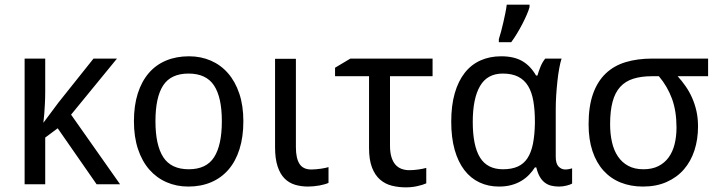

<svg xmlns="http://www.w3.org/2000/svg" viewBox="-20 -786 3063 819"><path d="M392.1 0 226.1 -238.8 172.9 -199.2V0H85V-536.1H172.9V-398.9Q172.9 -369.6 171.6 -344.7Q170.4 -319.8 168.9 -301.3Q167 -279.8 165 -262.2L229 -348.1L378.9 -536.1H479L283.2 -296.9L492.2 0Z M1018.1 -269Q1018.1 -202.1 1001.7 -150.1Q985.4 -98.1 954.8 -62.7Q924.3 -27.3 880.9 -8.8Q837.4 9.8 783.2 9.8Q732.9 9.8 690.4 -8.8Q647.9 -27.3 616.9 -62.7Q585.9 -98.1 568.6 -150.1Q551.3 -202.1 551.3 -269Q551.3 -335.4 567.6 -387Q584 -438.5 614.3 -473.9Q644.5 -509.3 688.2 -527.6Q731.9 -545.9 786.1 -545.9Q836.4 -545.9 878.9 -527.6Q921.4 -509.3 952.4 -473.9Q983.4 -438.5 1000.7 -387Q1018.1 -335.4 1018.1 -269ZM643.1 -269Q643.1 -167 676.5 -115.5Q710 -64 785.2 -64Q860.4 -64 893.3 -115.5Q926.3 -167 926.3 -269Q926.3 -371.1 892.8 -421.6Q859.4 -472.2 784.2 -472.2Q709 -472.2 676 -421.6Q643.1 -371.1 643.1 -269Z M1242.2 -535.2V-158.2Q1242.2 -110.8 1257.6 -86.9Q1272.9 -63 1308.1 -63Q1316.9 -63 1327.9 -64Q1338.9 -64.9 1349.1 -66.4Q1359.4 -67.9 1368.2 -69.8Q1377 -71.8 1381.3 -73.2V-5.9Q1375 -2.9 1365 0Q1355 2.9 1343.3 5.1Q1331.5 7.3 1318.8 8.5Q1306.2 9.8 1294.4 9.8Q1264.2 9.8 1238.3 2Q1212.4 -5.9 1193.6 -24.9Q1174.8 -43.9 1164.1 -76.4Q1153.3 -108.9 1153.3 -158.2V-535.2Z M1825.2 -536.1V-460.9H1643.6V-165Q1643.6 -136.2 1649.7 -116.2Q1655.8 -96.2 1666.7 -83.7Q1677.7 -71.3 1692.9 -65.7Q1708 -60.1 1725.6 -60.1Q1734.4 -60.1 1744.6 -60.8Q1754.9 -61.5 1764.6 -63Q1774.4 -64.5 1783.2 -66.2Q1792 -67.9 1798.3 -69.8V-3.9Q1792 -1 1782.5 2Q1772.9 4.9 1761.7 7.6Q1750.5 10.3 1737.5 11.7Q1724.6 13.2 1711.4 13.2Q1680.2 13.2 1651.6 6.1Q1623 -1 1601.3 -19.8Q1579.6 -38.6 1566.9 -71.3Q1554.2 -104 1554.2 -154.8V-460.9H1409.2V-497.1L1474.6 -536.1Z M2125.5 -64Q2162.6 -64 2188.2 -75.4Q2213.9 -86.9 2229.7 -110.8Q2245.6 -134.8 2253.2 -171.9Q2260.7 -209 2261.7 -259.8V-267.1Q2261.7 -316.4 2255.1 -354.7Q2248.5 -393.1 2232.7 -419.2Q2216.8 -445.3 2190.4 -458.7Q2164.1 -472.2 2124.5 -472.2Q2058.6 -472.2 2027.6 -418.9Q1996.6 -365.7 1996.6 -266.1Q1996.6 -164.1 2027.6 -114Q2058.6 -64 2125.5 -64ZM2108.4 9.8Q2063 9.8 2025.4 -7.8Q1987.8 -25.4 1960.9 -60.3Q1934.1 -95.2 1919.4 -147Q1904.8 -198.7 1904.8 -267.1Q1904.8 -335.9 1919.7 -387.9Q1934.6 -439.9 1962.2 -475.1Q1989.7 -510.3 2029.3 -528.1Q2068.8 -545.9 2117.7 -545.9Q2172.4 -545.9 2207.5 -525.6Q2242.7 -505.4 2266.6 -463.9H2272.5Q2277.3 -481 2285.4 -501Q2293.5 -521 2305.7 -536.1H2375.5Q2370.1 -520 2365.5 -494.6Q2360.8 -469.2 2357.7 -439.7Q2354.5 -410.2 2352.5 -379.4Q2350.6 -348.6 2350.6 -321.8V-117.2Q2350.6 -87.9 2362.8 -75.4Q2375 -63 2391.6 -63Q2398.4 -63 2407.5 -64.7Q2416.5 -66.4 2420.4 -67.9V-2.9Q2413.1 1.5 2397.2 5.6Q2381.3 9.8 2364.7 9.8Q2346.2 9.8 2330.8 5.9Q2315.4 2 2303.2 -7.6Q2291 -17.1 2282.2 -32.7Q2273.4 -48.3 2267.6 -71.8H2261.7Q2251 -55.2 2236.6 -40.3Q2222.2 -25.4 2203.4 -14.2Q2184.6 -2.9 2161.1 3.4Q2137.7 9.8 2108.4 9.8ZM2107.9 -619.1Q2112.8 -633.8 2117.7 -652.6Q2122.6 -671.4 2127.2 -691.2Q2131.8 -710.9 2135.7 -730.5Q2139.6 -750 2141.6 -766.1H2238.8V-755.9Q2235.8 -744.1 2227.8 -725.1Q2219.7 -706.1 2208.7 -684.8Q2197.8 -663.6 2185.1 -642.6Q2172.4 -621.6 2160.6 -606H2107.9Z M2957.5 -246.1Q2957.5 -191.9 2942.4 -145Q2927.2 -98.1 2897.5 -63.7Q2867.7 -29.3 2823.7 -9.8Q2779.8 9.8 2722.7 9.8Q2670.4 9.8 2627.7 -7.3Q2585 -24.4 2554.4 -58.1Q2523.9 -91.8 2507.3 -141.4Q2490.7 -190.9 2490.7 -255.9Q2490.7 -332 2509.5 -385.3Q2528.3 -438.5 2563.5 -472.2Q2598.6 -505.9 2648.9 -521Q2699.2 -536.1 2761.7 -536.1H3000.5V-460.9H2870.6Q2888.7 -440.9 2904.5 -418.2Q2920.4 -395.5 2932.1 -369.1Q2943.8 -342.8 2950.7 -312.5Q2957.5 -282.2 2957.5 -246.1ZM2582.5 -255.9Q2582.5 -214.4 2590.6 -179.2Q2598.6 -144 2616 -118.4Q2633.3 -92.8 2660.2 -78.4Q2687 -64 2724.6 -64Q2761.7 -64 2788.3 -77.4Q2814.9 -90.8 2832.3 -114.7Q2849.6 -138.7 2857.7 -171.4Q2865.7 -204.1 2865.7 -242.2Q2865.7 -312.5 2846.4 -365Q2827.1 -417.5 2790.5 -460.9H2761.7Q2715.3 -460.9 2681.4 -450.2Q2647.5 -439.5 2625.5 -415.3Q2603.5 -391.1 2593 -351.8Q2582.5 -312.5 2582.5 -255.9Z"/></svg>

Font: Droid Sans
Style: Regular
Weight: 400
Foundry: Ascender Corporation
Version: Version 1.00 build 114